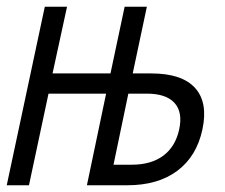

<svg xmlns="http://www.w3.org/2000/svg" viewBox="-49 -550 669 570"><path d="M-29 0 84 -530H150L107 -332H279L321 -530H387L345 -332H400Q491 -332 530 -289Q569 -246 552 -166Q535 -86 477.5 -43Q420 0 329 0H209L266 -272H95L37 0ZM288 -61H342Q400 -61 436 -88Q472 -115 483 -166Q494 -217 469 -244.5Q444 -272 387 -272H332Z"/></svg>

Font: Geist Mono Light
Style: Italic
Weight: 300
Italic angle: -12°
Monospace: yes
Designer: Basement.studio, Andrés Briganti, Mateo Zaragoza
Foundry: Basement.studio, Vercel, Andrés Briganti, Guido Ferreyra, Mateo Zaragoza
Version: Version 1.500; ttfautohint (v1.8.4.7-5d5b)